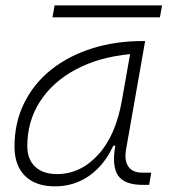

<svg xmlns="http://www.w3.org/2000/svg" viewBox="-20 -673 626 704"><path d="M181.6 10.3Q110.8 10.3 72 -27.8Q33.2 -65.9 33.2 -135.3Q33.2 -223.1 68.4 -294.7Q103.5 -366.2 167 -417Q230.5 -467.8 316.4 -495.1Q402.3 -522.5 503.4 -522.5H512.2L442.4 -126Q435.1 -85.4 450.4 -62.7Q465.8 -40 500.5 -40H534.7L526.9 4.9H503.9Q436 4.9 412.8 -29.5Q389.6 -64 402.8 -138.7H395.5Q362.3 -66.9 306.9 -28.3Q251.5 10.3 181.6 10.3ZM189 -34.7Q274.9 -34.7 339.8 -105.5Q404.8 -176.3 427.2 -306.2L457 -474.6Q341.8 -463.4 257.3 -418Q172.9 -372.6 126.5 -300.5Q80.1 -228.5 80.1 -137.7Q80.1 -88.9 108.9 -61.8Q137.7 -34.7 189 -34.7ZM172.4 -609.4 180.2 -653.3H574.2L566.4 -609.4Z"/></svg>

Font: Cascadia Code ExtraLight
Style: Italic
Weight: 200
Italic angle: -10°
Monospace: yes
Designer: Aaron Bell
Foundry: Saja Typeworks
Version: Version 2404.023; ttfautohint (v1.8.4)